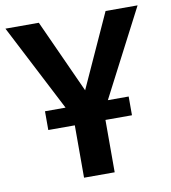

<svg xmlns="http://www.w3.org/2000/svg" viewBox="-81 -759 736 827"><g transform="rotate(-10 287.0 -345.5)"><path d="M436 -691 290 -370 144 -691H-2L194 -311H104V-229H220V0H354V-229H470V-311H379L576 -691Z"/></g></svg>

Font: Fira Sans Medium
Style: Regular
Weight: 500
Designer: Carrois Corporate & Edenspiekermann AG
Foundry: Carrois Corporate GbR & Edenspiekermann AG
Version: Version 4.203